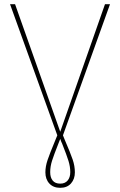

<svg xmlns="http://www.w3.org/2000/svg" viewBox="-20 -701 574 918"><path d="M281 -54Q288 -38 289 -34Q317 31 327.5 62Q338 93 338 123Q338 155 319.5 176Q301 197 268 197Q235 197 216 176.5Q197 156 197 123Q197 95 207.5 64Q218 33 243 -27Q246 -36 254 -54L28 -681H52L268 -71L482 -681H506ZM276 -17Q273 -22 271.5 -27.5Q270 -33 268 -37L259 -14Q238 39 229 67Q220 95 220 122Q220 148 232 162.5Q244 177 268 177Q291 177 303.5 162Q316 147 316 122Q316 96 307.5 68.5Q299 41 276 -17Z"/></svg>

Font: Fira Sans Thin
Style: Regular
Weight: 100
Designer: bBox Type GmbH & Carrois Corporate GbR & Edenspiekermann AG
Foundry: bBox Type GmbH & Carrois Corporate GbR & Edenspiekermann AG
Version: Version 4.301